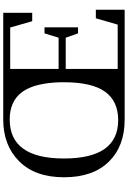

<svg xmlns="http://www.w3.org/2000/svg" viewBox="178 -968 790 1186"><g transform="rotate(-90 573.0 -375.0)"><path d="M427 -750H1087V-571H1035L996 -707H740V-408H933L960 -495H997V-288H960L933 -364H740V-43H1014L1053 -178H1106V0H426Q263 0 167 -98Q71 -196 71 -374.5Q71 -553 169.5 -651.5Q268 -750 427 -750ZM428 -710Q187 -710 187 -375Q187 -40 424 -40Q541 -40 599.5 -121Q658 -202 658 -377V-394Q654 -557 597.5 -633.5Q541 -710 428 -710Z"/></g></svg>

Font: Ledger
Style: Regular
Weight: 400
Designer: Denis Masharov
Foundry: Denis Masharov
Version: 1.001